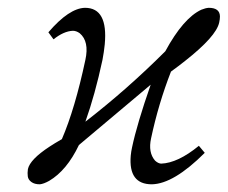

<svg xmlns="http://www.w3.org/2000/svg" viewBox="-20 -462 586 494"><path d="M319.8 -83Q332.5 -143.1 367.7 -244.1L183.1 -88.9Q151.9 -23.4 106.4 3.4Q92.3 11.2 82.5 12.2Q68.8 12.2 60.8 6.3Q52.7 0.5 51.5 -8.1Q50.3 -16.6 51.8 -26.9Q57.1 -51.8 107.9 -85Q119.6 -92.8 139.2 -104Q172.9 -182.1 199.7 -308.1Q210 -355.5 185.1 -376.5Q176.3 -382.8 167.5 -382.8Q144 -381.8 117.7 -360.8L104.5 -378.9Q157.7 -440.9 198.7 -441.9Q258.3 -441.9 249.5 -347.7Q247.6 -328.6 243.7 -308.1Q224.6 -218.8 199.7 -148.9Q307.6 -232.4 405.3 -330.1Q451.7 -415.5 498 -437Q508.8 -441.4 517.1 -441.9Q545.4 -441.9 545.9 -419.9Q545.9 -412.6 543.9 -403.8Q536.1 -368.2 456.1 -305.2Q439.5 -292 419.9 -277.8Q387.7 -195.3 368.7 -106Q360.8 -69.8 378.9 -48.8Q386.7 -41.5 394.5 -41Q437.5 -42.5 491.7 -86.9L506.8 -68.8Q426.8 11.2 370.6 12.2Q310.1 12.2 316.4 -61.5Q317.4 -72.3 319.8 -83Z"/></svg>

Font: Linux Libertine Display Slanted O
Style: Slanted
Weight: 400
Designer: Philipp H. Poll
Foundry: Philipp H. Poll
Version: Version 5.0.9